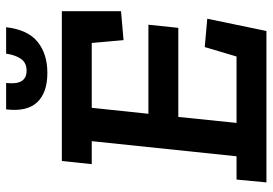

<svg xmlns="http://www.w3.org/2000/svg" viewBox="-148 -718 867 610"><g transform="rotate(-90 285.0 -413.5)"><path d="M419 -827H503Q495 -758 456.5 -727Q418 -696 358 -696Q295 -696 264.5 -728.5Q234 -761 242 -827H326Q318 -762 365 -762Q390 -762 402.5 -780Q415 -798 419 -827ZM491 0H10L19 -95H93L141 -555H68L78 -650H554V-462L462 -454L453 -555H247L228 -375H511L501 -280H218L199 -95H410L440 -196L530 -188Z"/></g></svg>

Font: Zilla Slab SemiBold
Style: Regular
Weight: 600
Designer: Typotheque.com
Foundry: Typotheque type foundry
Version: Version 1.0; 2017